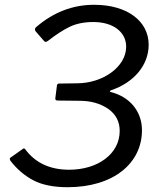

<svg xmlns="http://www.w3.org/2000/svg" viewBox="-20 -772 681 802"><path d="M162 -603C165 -599 168 -597 171 -597C174 -597 177 -600 180 -601C213 -627 244 -647 271 -660C298 -673 331 -680 370 -680C453 -680 507 -638 507 -577C507 -493 410 -424 301 -424L229 -423C222 -423 219 -421 218 -416L211 -361C211 -361 211 -360 211 -360C211 -355 214 -352 221 -352L312 -351C359 -351 398 -340 431 -318C464 -295 480 -264 480 -225C480 -128 387 -63 269 -63C188 -63 127 -92 85 -149C83 -151 82 -152 80 -152C78 -152 76 -151 74 -149L23 -113C21 -112 21 -110 21 -108C21 -106 22 -103 24 -100C51 -65 83 -38 119 -19C155 0 203 10 262 10C454 10 573 -90 573 -228C573 -308 521 -367 445 -387C437 -388 437 -392 444 -395C537 -426 601 -498 601 -585C601 -682 514 -752 373 -752C284 -752 203 -721 130 -658C127 -655 126 -652 126 -649C126 -647 127 -644 129 -641Z"/></svg>

Font: Libre Franklin
Style: Italic
Weight: 400
Italic angle: -8°
Designer: Pablo Impallari, Rodrigo Fuenzalida
Foundry: Impallari Type
Version: Version 1.002; ttfautohint (v1.5)